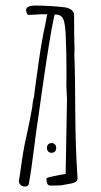

<svg xmlns="http://www.w3.org/2000/svg" viewBox="-20 -679 368 701"><path d="M263.2 -29.8Q263.2 -20.5 257.6 -16.1Q252 -11.7 241.2 -9.3Q230.5 -6.8 203.6 -2.4Q194.8 -1.5 163.6 -1.5Q156.7 -1.5 153.1 -7.8Q149.4 -14.2 149.4 -26.4Q149.4 -30.3 166.5 -33.7Q201.2 -41.5 219.7 -43.9L224.6 -318.4L222.2 -367.7L222.7 -394.5V-411.1Q222.7 -499 219.7 -555.2Q218.3 -582.5 214.8 -597.4Q211.4 -612.3 204.1 -618.9Q196.8 -625.5 184.1 -626H179.2L168 -570.3Q150.9 -474.6 120.6 -256.3Q110.4 -189 104 -135.7Q93.8 -53.2 85 -6.8Q84.5 -2.9 80.8 -0.5Q77.1 2 71.8 2Q68.4 2 66.9 1.5Q58.1 0.5 53 -6.1Q47.9 -12.7 49.3 -21Q52.7 -38.6 57.1 -72.8Q64 -123.5 70.8 -155.8Q83.5 -213.9 82.5 -210Q85 -221.7 89.8 -245.1Q94.7 -268.6 98.1 -290Q99.1 -297.9 99.1 -302.2Q101.1 -310.1 101.1 -314Q101.6 -315.9 102.1 -317.4Q102.5 -318.8 102.1 -318.4L104 -325.2L108.9 -363.3Q116.2 -418 122.1 -459Q127.9 -500 138.7 -559.1V-558.6L144 -583L147.9 -603Q150.4 -619.6 152.8 -627H143.6Q132.3 -627.4 106.9 -625.5Q87.4 -624.5 82 -624.5Q81.1 -626 79.1 -628.9Q77.1 -631.8 76.2 -635Q75.2 -638.2 75.2 -642.1Q75.2 -658.7 110.4 -658.7Q135.3 -658.7 169.4 -656.5Q203.6 -654.3 218.8 -651.9Q232.4 -649.4 241.5 -642.1Q250.5 -634.8 250.5 -626Q250.5 -549.3 252 -500L251.5 -476.1Q254.4 -413.1 254.9 -260.7Q255.9 -133.8 262.7 -35.6Q263.2 -33.7 263.2 -29.8ZM185.1 -139.2Q185.1 -130.9 180.7 -126Q176.3 -121.1 168.5 -121.1Q160.6 -121.1 156 -126Q151.4 -130.9 151.4 -139.2Q151.4 -147 156 -151.9Q160.6 -156.7 168.5 -156.7Q175.8 -156.7 180.4 -151.9Q185.1 -147 185.1 -139.2Z"/></svg>

Font: Amatica SC
Style: Regular
Weight: 400
Designer: Vernon Adams, Ben Nathan
Foundry: newtypography
Version: Version 2.001